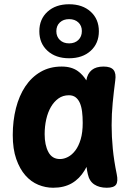

<svg xmlns="http://www.w3.org/2000/svg" viewBox="-20 -873 640 903"><path d="M230 10Q194 10 160 -4Q126 -18 99.5 -48Q73 -78 56.5 -125Q40 -172 40 -238Q40 -305 55 -364Q70 -423 99 -466.5Q128 -510 171 -535Q214 -560 270 -560Q317 -560 347 -538Q370 -521 386 -495Q391 -527 412 -544Q432 -560 467 -560Q501 -560 514 -544Q527 -528 522 -494Q515 -441 510 -389Q505 -337 505 -283.5Q505 -230 510.5 -173.5Q516 -117 529 -54Q536 -20 526 -5Q516 10 482 10Q447 10 423.5 -5.5Q400 -21 393 -54Q389 -71 387 -88Q382 -79 378 -72Q354 -32 317.5 -11Q281 10 230 10ZM262 -125Q281 -125 300 -135Q319 -145 334.5 -165.5Q350 -186 359.5 -218Q369 -250 369 -295Q369 -324 366 -348Q363 -372 355.5 -389Q348 -406 335.5 -415.5Q323 -425 304 -425Q276 -425 255 -410Q234 -395 219.5 -370Q205 -345 197.5 -312Q190 -279 190 -242Q190 -191 207.5 -158Q225 -125 262 -125ZM305 -599Q242 -599 203.5 -634Q165 -669 165 -726Q165 -783 203.5 -818Q242 -853 305 -853Q368 -853 406.5 -818Q445 -783 445 -726Q445 -669 406.5 -634Q368 -599 305 -599ZM305 -669Q332 -669 348.5 -685Q365 -701 365 -727Q365 -752 348.5 -767.5Q332 -783 305 -783Q278 -783 261.5 -767.5Q245 -752 245 -726Q245 -701 261.5 -685Q278 -669 305 -669Z"/></svg>

Font: Maple Mono ExtraBold
Style: Regular
Weight: 800
Monospace: yes
Designer: subframe7536
Version: Version 7.000